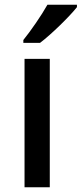

<svg xmlns="http://www.w3.org/2000/svg" viewBox="-20 -786 343 806"><path d="M303 -756V-766H179C154 -721 108 -655 78 -618V-606H148C196 -642 274 -719 303 -756ZM189 0V-539H83V0Z"/></svg>

Font: Noto Sans Gujarati UI Medium
Style: Regular
Weight: 500
Designer: Jelle Bosma - Monotype Design Team, Universal Thirst
Foundry: Monotype Imaging Inc.
Version: Version 2.106